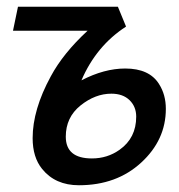

<svg xmlns="http://www.w3.org/2000/svg" viewBox="-20 -532 526 563"><path d="M211.4 11.2Q142.1 11.2 103.5 -36.6Q75.7 -70.8 75.7 -127Q75.7 -210.4 128.9 -308.1Q165 -375.5 236.8 -441.9H18.1L32.7 -512.2H325.7L349.6 -454.1Q262.2 -397.5 218.8 -296.4Q285.6 -331.1 347.2 -331.1Q418 -331.1 446.3 -285.6Q466.3 -254.4 466.3 -212.9Q466.3 -121.6 394 -55.2Q321.8 11.2 211.4 11.2ZM249.5 -67.4Q294.9 -67.4 330.6 -92.8Q379.4 -127.4 379.4 -189.9Q379.4 -219.2 359.9 -238.3Q340.3 -257.3 306.6 -257.3Q259.3 -257.3 216.1 -222.7Q172.9 -188 172.9 -131.3Q172.9 -67.4 249.5 -67.4Z"/></svg>

Font: Cadman
Style: Italic
Weight: 400
Italic angle: -12°
Designer: Paul James MIller
Foundry: High-Logic / Made with FontCreator
Version: Version 2.114;March 28, 2021;FontCreator 13.0.0.2683 64-bit